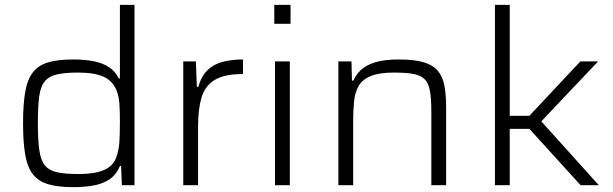

<svg xmlns="http://www.w3.org/2000/svg" viewBox="-20 -763 2526 791"><path d="M283 8Q219 8 178.5 -4Q138 -16 115.5 -45Q93 -74 84 -125Q75 -176 75 -255Q75 -334 84 -385Q93 -436 115.5 -465Q138 -494 178 -506Q218 -518 282 -518Q330 -518 367 -510.5Q404 -503 429.5 -486Q455 -469 469 -440H474V-743H534V0H482L479 -79H474Q458 -41 428.5 -22.5Q399 -4 361 2Q323 8 283 8ZM306 -46Q369 -46 407 -62Q445 -78 458 -112Q470 -144 472 -179.5Q474 -215 474 -265Q474 -302 472 -334Q470 -366 460 -391Q444 -430 406.5 -447Q369 -464 302 -464Q248 -464 215 -456.5Q182 -449 164.5 -428Q147 -407 141.5 -365.5Q136 -324 136 -255Q136 -186 142 -144Q148 -102 165.5 -81Q183 -60 216.5 -53Q250 -46 306 -46Z M735 0V-510H787L791 -405H797Q810 -451 836.5 -475.5Q863 -500 900 -509Q937 -518 981 -518V-458Q905 -458 865 -434Q825 -410 810.5 -362Q796 -314 796 -243V0Z M1110 -665V-743H1177V-665ZM1113 0V-510H1174V0Z M1374 0V-510H1428L1430 -431H1436Q1446 -455 1466.5 -474.5Q1487 -494 1524.5 -506Q1562 -518 1624 -518Q1687 -518 1725.5 -506.5Q1764 -495 1784 -471Q1804 -447 1811 -409.5Q1818 -372 1818 -319V0H1757V-301Q1757 -355 1751.5 -387.5Q1746 -420 1729.5 -436.5Q1713 -453 1683 -458.5Q1653 -464 1603 -464Q1542 -464 1507 -449.5Q1472 -435 1457 -408Q1442 -381 1438.5 -344Q1435 -307 1435 -263V0Z M2019 0V-743H2080V-286H2161L2371 -510H2444L2210 -263L2447 0H2372L2161 -232H2080V0Z"/></svg>

Font: Saira SemiExpanded Light
Style: Regular
Weight: 300
Width: 6
Designer: Hector Gatti with collaboration of the Omnibus-Type team
Foundry: Omnibus-Type
Version: Version 1.101